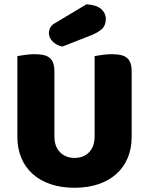

<svg xmlns="http://www.w3.org/2000/svg" viewBox="-20 -871 704 907"><path d="M602 -224Q602 -170 583.5 -125.5Q565 -81 530 -49.5Q495 -18 445 -1Q395 16 332 16Q269 16 219 -1Q169 -18 134 -49.5Q99 -81 80.5 -125.5Q62 -170 62 -224V-606Q73 -608 97 -611.5Q121 -615 143 -615Q166 -615 183.5 -611.5Q201 -608 213 -599Q225 -590 231 -574Q237 -558 237 -532V-227Q237 -179 263.5 -152Q290 -125 332 -125Q375 -125 401 -152Q427 -179 427 -227V-606Q438 -608 462 -611.5Q486 -615 508 -615Q531 -615 548.5 -611.5Q566 -608 578 -599Q590 -590 596 -574Q602 -558 602 -532ZM389 -851Q438 -847 459 -827.5Q480 -808 480 -782Q480 -753 463.5 -736Q447 -719 412 -705L275 -651Q246 -657 228.5 -675Q211 -693 211 -715Q211 -729 218.5 -742Q226 -755 242 -763Z"/></svg>

Font: Baloo Chettan
Style: Regular
Weight: 400
Designer: Maithili Shingre and Ek Type
Foundry: Ek Type
Version: Version 1.443;PS 1.000;hotconv 16.6.51;makeotf.lib2.5.65220;